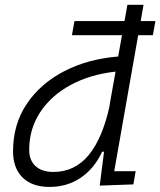

<svg xmlns="http://www.w3.org/2000/svg" viewBox="-20 -752 654 783"><path d="M499.5 -732.4H565.4L553.7 -666H613.8L603.5 -608.4H543.5L445.8 -53.7H533.2L523.9 0L386.7 4.9L404.3 -133.3H396.5Q365.2 -65.4 309.8 -27.6Q254.4 10.3 182.1 10.3Q111.3 10.3 72.3 -27.8Q33.2 -65.9 33.2 -135.3Q33.2 -244.6 88.9 -327.9Q144.5 -411.1 241.5 -461.4Q338.4 -511.7 461.9 -521.5L477.5 -608.4H273.4L283.7 -666H487.8ZM426.8 -319.3 427.2 -325.2 451.2 -460Q346.2 -448.2 266.8 -404.8Q187.5 -361.3 143.3 -293.5Q99.1 -225.6 99.1 -141.1Q99.1 -98.1 125 -74.5Q150.9 -50.8 197.8 -50.8Q284.7 -50.8 341.3 -119.1Q397.9 -187.5 426.8 -319.3Z"/></svg>

Font: Cascadia Code PL Light
Style: Italic
Weight: 300
Italic angle: -10°
Monospace: yes
Designer: Aaron Bell
Foundry: Saja Typeworks
Version: Version 2404.023; ttfautohint (v1.8.4)